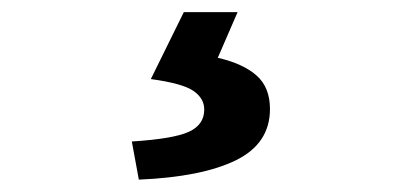

<svg xmlns="http://www.w3.org/2000/svg" viewBox="-20 -24 666 312"><path d="M205.6 267.9 194.2 205.9Q261.3 201.7 286.6 190.3Q311.9 178.9 311.9 153.9Q311.9 135.9 294.3 123.7Q276.6 111.5 225.1 104.5L278.7 -4.3H366.1L333.9 69.9Q375.1 79.4 396.9 98.7Q418.7 117.9 418.7 153.2Q418.7 209.3 363.2 236.5Q307.7 263.6 205.6 267.9Z"/></svg>

Font: Shanggu Sans SC VF
Style: Regular
Weight: 250
Designer: GuiWonder
Version: Version 1.021